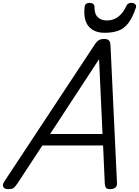

<svg xmlns="http://www.w3.org/2000/svg" viewBox="-71 -1307 971 1341"><path d="M-14 14Q-40 14 -48 -1.5Q-56 -17 -41 -39L590 -995Q605 -1018 619.5 -1026.5Q634 -1035 659 -1035Q678 -1035 689 -1025.5Q700 -1016 701 -984L746 -31Q748 -11 736.5 1.5Q725 14 699 14Q677 14 670 5.5Q663 -3 661 -23L649 -291H225L51 -26Q33 0 22.5 7Q12 14 -14 14ZM279 -371H645L621 -894ZM660 -1078Q586 -1078 548 -1123Q510 -1168 520 -1259Q522 -1274 531 -1280.5Q540 -1287 555 -1287Q570 -1287 579.5 -1279.5Q589 -1272 589 -1259Q588 -1209 612.5 -1186.5Q637 -1164 675 -1164Q722 -1164 755.5 -1190.5Q789 -1217 807 -1257Q815 -1275 824 -1281Q833 -1287 847 -1287Q864 -1287 873.5 -1277.5Q883 -1268 878 -1253Q855 -1185 826 -1146.5Q797 -1108 756.5 -1093Q716 -1078 660 -1078Z"/></svg>

Font: Playwrite CO
Style: Regular
Weight: 400
Designer: Veronika Burian, José Scaglione
Foundry: TypeTogether
Version: Version 1.000